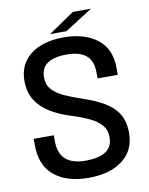

<svg xmlns="http://www.w3.org/2000/svg" viewBox="-95 -940 789 1019"><g transform="rotate(-10 299.5 -431.0)"><path d="M299.5 10.5Q183 10.5 115.2 -45Q47.5 -100.5 47.5 -211.5V-244H156V-213.5Q156 -145.5 192.5 -113.8Q229 -82 299 -82Q371 -82 408.2 -106.2Q445.5 -130.5 445.5 -184.5Q445.5 -223 422.2 -249.2Q399 -275.5 358.2 -294.5Q317.5 -313.5 264.5 -330Q204.5 -348.5 156.5 -377.2Q108.5 -406 80.5 -449.2Q52.5 -492.5 52.5 -555Q52.5 -616.5 83.5 -659.5Q114.5 -702.5 169.5 -724.8Q224.5 -747 295.5 -747Q408.5 -747 477.2 -694.5Q546 -642 546 -536V-501H437V-531.5Q437 -596 401.8 -625.2Q366.5 -654.5 297.5 -654.5Q230.5 -654.5 194.2 -630.8Q158 -607 158 -555Q158 -516 181.2 -490Q204.5 -464 245.2 -445.2Q286 -426.5 338 -409.5Q404 -387.5 451.8 -360Q499.5 -332.5 525.5 -291.5Q551.5 -250.5 551.5 -188Q551.5 -93.5 483.2 -41.5Q415 10.5 299.5 10.5ZM230 -776.5 369.5 -871.5H466.5L318 -776.5Z"/></g></svg>

Font: Epilogue Medium
Style: Regular
Weight: 500
Designer: Tyler Finck
Foundry: Etcetera Type Co
Version: Version 2.111; ttfautohint (v1.8.3)